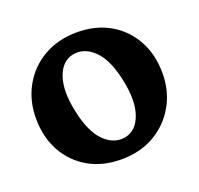

<svg xmlns="http://www.w3.org/2000/svg" viewBox="-89 -545 675 652"><g transform="rotate(-20 248.5 -219.0)"><path d="M250.5 -448.5Q318 -448.5 368.8 -419.2Q419.5 -390 448 -338.2Q476.5 -286.5 476.5 -218.5Q476.5 -154.5 447.2 -102.8Q418 -51 366.2 -21Q314.5 9 246 9Q178.5 9 127.8 -20.2Q77 -49.5 48.5 -101.2Q20 -153 20 -221Q20 -285 49 -336.8Q78 -388.5 130 -418.5Q182 -448.5 250.5 -448.5ZM284.5 -57.5Q325 -66 342 -114.5Q359 -163 343 -239Q326.5 -320 290.5 -355.2Q254.5 -390.5 211.5 -382Q171 -373.5 154.2 -325Q137.5 -276.5 153.5 -200.5Q170 -119.5 206 -84.2Q242 -49 284.5 -57.5Z"/></g></svg>

Font: Fraunces 144pt SuperSoft SemiBold
Style: Regular
Weight: 600
Version: Version 1.000;[b76b70a41]